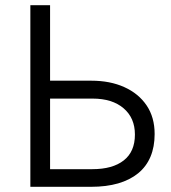

<svg xmlns="http://www.w3.org/2000/svg" viewBox="-20 -720 658 740"><path d="M97 0V-700H173V-409H332Q404.5 -409 459.2 -384.2Q514 -359.5 545 -313.8Q576 -268 576 -203.5Q576 -154 560 -116Q544 -78 512.5 -52.2Q481 -26.5 435.5 -13.2Q390 0 330.5 0ZM173 -68H336Q414 -68 457 -101.8Q500 -135.5 500 -201.5Q500 -265.5 456.2 -302.8Q412.5 -340 337 -340H173Z"/></svg>

Font: Geologica Roman ExtraLight
Style: Regular
Weight: 250
Designer: Sindre Bremnes, Frode Helland
Foundry: Monokrom Skriftforlag AS
Version: Version 1.010;gftools[0.9.28]